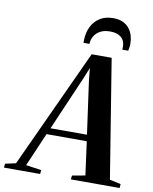

<svg xmlns="http://www.w3.org/2000/svg" viewBox="-178 -1054 899 1130"><g transform="rotate(10 271.5 -489.0)"><path d="M-75 0 -73 -23.5 -9.5 -37.5 317.5 -746.5H437L551.5 -38L618 -23.5L616 0H324.5L327.5 -23.5L405 -37.5L378 -237.5H137.5L51 -37L143.5 -23.5L141 0ZM154.5 -275.5H372.5L329 -588L321 -665L297 -605ZM406 -978Q441.5 -978 465.2 -966.5Q489 -955 503.5 -936Q518 -917 524.5 -894Q531 -871 531 -847Q531 -833.5 529.2 -823.2Q527.5 -813 525.5 -804.5H490Q490.5 -808 490.8 -812.2Q491 -816.5 491 -825Q490.5 -844.5 481.8 -860.8Q473 -877 453.2 -887.2Q433.5 -897.5 401 -897.5Q366.5 -897.5 343 -884.8Q319.5 -872 307.2 -850.8Q295 -829.5 294 -804.5H258.5Q258.5 -809.5 258.5 -813.8Q258.5 -818 258.5 -824Q260 -866.5 277 -901.5Q294 -936.5 326.5 -957.2Q359 -978 406 -978Z"/></g></svg>

Font: Merriweather 120pt SemiBold
Style: Italic
Weight: 600
Italic angle: -7.8°
Version: Version 2.101